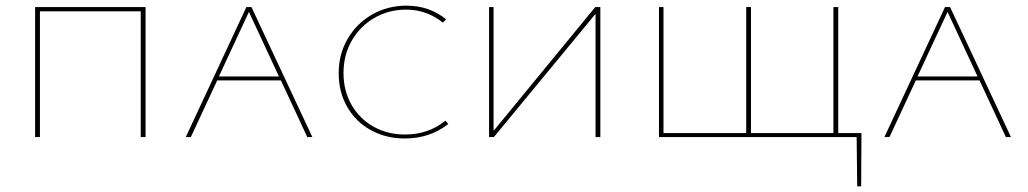

<svg xmlns="http://www.w3.org/2000/svg" viewBox="-20 -484 3629 678"><path d="M494 0H477V-444H121V0H104V-459H494Z M972 -200H747L654 0H636L850 -459H868L1083 0H1065ZM965 -214 859 -442 753 -214Z M1176 -225Q1176 -293 1208 -347.5Q1240 -402 1294.5 -433Q1349 -464 1415 -464Q1496 -464 1555 -416L1544 -404Q1487 -450 1414 -450Q1353 -450 1302.5 -421Q1252 -392 1222.5 -341Q1193 -290 1193 -226Q1193 -164 1221 -114.5Q1249 -65 1298.5 -37Q1348 -9 1410 -9Q1493 -9 1553 -58L1563 -46Q1498 5 1409 5Q1343 5 1289.5 -24.5Q1236 -54 1206 -106.5Q1176 -159 1176 -225Z M2100 0H2083V-435L1724 0H1707V-459H1723V-22L2082 -459H2100Z M3021 174H3007L3005 0H2307V-459H2323V-14H2615V-459H2632V-14H2923V-459H2940V-14H3022Z M3439 -200H3214L3121 0H3103L3317 -459H3335L3550 0H3532ZM3432 -214 3326 -442 3220 -214Z"/></svg>

Font: Ysabeau SC Thin
Style: Regular
Weight: 200
Designer: Christian Thalmann (Catharsis Fonts)
Version: Version 0.003